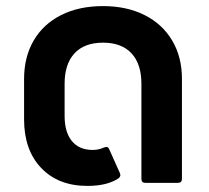

<svg xmlns="http://www.w3.org/2000/svg" viewBox="-20 -600 686 630"><path d="M59 -208V-341Q59 -413 90.5 -467Q122 -521 180.5 -550.5Q239 -580 318 -580Q396 -580 454.5 -550.5Q513 -521 545 -467Q577 -413 577 -341V-13Q577 0 564 0H457Q444 0 444 -13V-325Q444 -390 411.5 -425Q379 -460 318 -460Q257 -460 224.5 -425Q192 -390 192 -325V-220Q192 -166 216 -137Q240 -108 284 -108Q304 -108 321 -116L329 -118Q335 -118 338 -111L373 -33Q375 -27 375 -26Q375 -20 369 -15Q332 10 267 10Q171 10 115 -49Q59 -108 59 -208Z"/></svg>

Font: LINE Seed Sans TH App
Style: Bold
Weight: 700
Designer: Dalton Maag Ltd | Thai characters by Cadson Demak Co.,Ltd.
Foundry: Dalton Maag Ltd
Version: Version 1.003